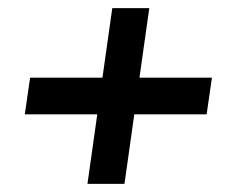

<svg xmlns="http://www.w3.org/2000/svg" viewBox="-20 -536 579 472"><path d="M347 -516 286 -84H195L256 -516ZM501 -345 488 -255H41L54 -345Z"/></svg>

Font: Exo 2 SemiBold
Style: Italic
Weight: 600
Italic angle: -8°
Designer: Natanael Gama
Foundry: Natanael Gama
Version: Version 2.010